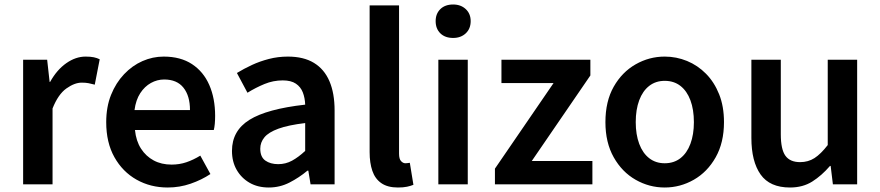

<svg xmlns="http://www.w3.org/2000/svg" viewBox="-20 -821 3919 855"><path d="M83 0V-555H190L201 -456H203Q233 -510 275 -539.5Q317 -569 361 -569Q383 -569 397.5 -566Q412 -563 424 -557L402 -444Q387 -448 374.5 -450.5Q362 -453 344 -453Q312 -453 275.5 -427Q239 -401 214 -338V0Z M727 14Q650 14 588 -21Q526 -56 489.5 -121Q453 -186 453 -277Q453 -345 474.5 -398.5Q496 -452 532.5 -490.5Q569 -529 614.5 -549Q660 -569 709 -569Q784 -569 835 -535.5Q886 -502 912 -442.5Q938 -383 938 -305Q938 -286 936.5 -269.5Q935 -253 932 -242H581Q586 -193 608 -159Q630 -125 664.5 -106.5Q699 -88 744 -88Q779 -88 810 -98.5Q841 -109 872 -128L917 -46Q878 -20 829 -3Q780 14 727 14ZM579 -331H826Q826 -394 797 -430.5Q768 -467 711 -467Q680 -467 652 -451.5Q624 -436 604.5 -406Q585 -376 579 -331Z M1177 14Q1128 14 1091.5 -7Q1055 -28 1034 -64.5Q1013 -101 1013 -149Q1013 -239 1091 -287.5Q1169 -336 1339 -355Q1338 -385 1328.5 -409.5Q1319 -434 1297.5 -448.5Q1276 -463 1239 -463Q1197 -463 1158 -447Q1119 -431 1082 -408L1035 -496Q1066 -515 1101.5 -531.5Q1137 -548 1177.5 -558.5Q1218 -569 1262 -569Q1332 -569 1378 -541Q1424 -513 1447 -459.5Q1470 -406 1470 -329V0H1363L1353 -61H1349Q1312 -30 1269 -8Q1226 14 1177 14ZM1219 -90Q1252 -90 1280.5 -105.5Q1309 -121 1339 -149V-273Q1264 -264 1220 -248Q1176 -232 1157.5 -209.5Q1139 -187 1139 -159Q1139 -122 1161.5 -106Q1184 -90 1219 -90Z M1752 14Q1706 14 1678 -5.5Q1650 -25 1638 -60.5Q1626 -96 1626 -143V-797H1757V-137Q1757 -113 1766 -103.5Q1775 -94 1785 -94Q1789 -94 1793 -94.5Q1797 -95 1805 -96L1821 2Q1809 7 1792.5 10.5Q1776 14 1752 14Z M1932 0V-555H2063V0ZM1998 -652Q1962 -652 1941 -672.5Q1920 -693 1920 -727Q1920 -760 1941 -780.5Q1962 -801 1998 -801Q2032 -801 2054 -780.5Q2076 -760 2076 -727Q2076 -693 2054 -672.5Q2032 -652 1998 -652Z M2184 0V-70L2445 -451H2213V-555H2609V-485L2348 -104H2618V0Z M2940 14Q2871 14 2810.5 -20.5Q2750 -55 2713 -120.5Q2676 -186 2676 -277Q2676 -370 2713 -435Q2750 -500 2810.5 -534.5Q2871 -569 2940 -569Q2992 -569 3039.5 -549.5Q3087 -530 3124 -492.5Q3161 -455 3182.5 -401Q3204 -347 3204 -277Q3204 -186 3167 -120.5Q3130 -55 3069.5 -20.5Q3009 14 2940 14ZM2940 -94Q2981 -94 3010 -116.5Q3039 -139 3054.5 -180.5Q3070 -222 3070 -277Q3070 -333 3054.5 -374.5Q3039 -416 3010 -438.5Q2981 -461 2940 -461Q2900 -461 2871 -438.5Q2842 -416 2826.5 -374.5Q2811 -333 2811 -277Q2811 -222 2826.5 -180.5Q2842 -139 2871 -116.5Q2900 -94 2940 -94Z M3498 14Q3408 14 3367 -44Q3326 -102 3326 -207V-555H3457V-223Q3457 -156 3477.5 -127.5Q3498 -99 3543 -99Q3579 -99 3607 -117Q3635 -135 3666 -175V-555H3797V0H3689L3679 -82H3676Q3639 -39 3597 -12.5Q3555 14 3498 14Z"/></svg>

Font: Noto Sans SC Thin SemiBold
Style: Regular
Weight: 600
Version: Version 2.004-H2;hotconv 1.0.118;makeotfexe 2.5.65603